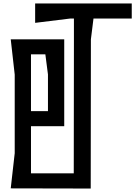

<svg xmlns="http://www.w3.org/2000/svg" viewBox="-20 -1089 781 1109"><path d="M183 -1069V-957L386 -982H407V-859L406 -88H159V-360H351V-862H42L65 -658V-204L42 -1L504 0L505 -862L520 -982H741V-1069ZM159 -775H242L257 -659V-447H159Z"/></svg>

Font: BackOut Medium
Style: Regular
Weight: 500
Designer: Frank Adebiaye
Foundry: Velvetyne Type Foundry
Version: Version 2.000;hotconv 1.0.109;makeotfexe 2.5.65596